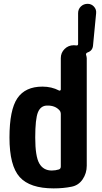

<svg xmlns="http://www.w3.org/2000/svg" viewBox="-20 -990 540 1019"><path d="M302.7 -106.4V-383.8Q302.7 -396.5 295.9 -404.3Q272.5 -430.7 230.5 -429.7Q196.3 -429.7 181.6 -394.5Q167 -359.4 167 -259.8Q167 -160.2 188.5 -122.6Q210 -85 254.9 -85Q274.4 -85 293 -90.8Q302.7 -94.7 302.7 -106.4ZM445.3 -969.7Q464.8 -969.7 478.5 -955.1Q492.2 -940.4 490.2 -919.9L473.6 -747.1Q470.7 -720.7 445.3 -711.9Q435.5 -708 436.5 -700.2Q439.5 -691.4 440.4 -681.6V-110.4Q440.4 -70.3 418.5 -38.1Q396.5 -5.9 359.4 1Q316.4 9.8 264.6 9.8Q138.7 9.8 84.5 -50.3Q30.3 -110.4 30.3 -259.8Q30.3 -407.2 72.3 -468.8Q114.3 -530.3 205.1 -530.3Q253.9 -530.3 293 -509.8Q295.9 -507.8 299.3 -509.8Q302.7 -511.7 302.7 -515.6V-681.6Q302.7 -710 322.8 -730Q342.8 -750 372.1 -750Q379.9 -750 383.8 -749Q394.5 -747.1 394.5 -756.8V-919.9Q394.5 -941.4 409.2 -955.6Q423.8 -969.7 445.3 -969.7Z"/></svg>

Font: Rounded-X Mgen+ 1mn bold
Style: Bold
Weight: 700
Designer: [Source Han Sans]
Ryoko NISHIZUKA  (kana & ideographs); Paul D. Hunt (Latin, Greek & Cyrillic); Wenlong ZHANG  (bopomofo
Version: Version 1.059.20150602